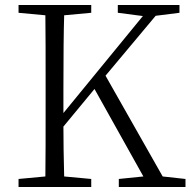

<svg xmlns="http://www.w3.org/2000/svg" viewBox="-20 -746 760 766"><path d="M344 0V-32L236 -42C234 -117 233 -184 233 -241L357 -391L552 -42L454 -32V0H720V-32L629 -42L401 -444L601 -683L696 -695V-726H450V-695L550 -682L233 -295V-391C233 -523 234 -621 236 -685L344 -695V-726H54V-695L161 -685C162 -620 162 -522 162 -391V-335C162 -204 162 -106 161 -42L54 -32V0Z"/></svg>

Font: AllPunType Light
Style: Regular
Weight: 300
Version: 1.0